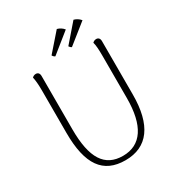

<svg xmlns="http://www.w3.org/2000/svg" viewBox="-203 -995 1053 1137"><g transform="rotate(-30 323.0 -426.5)"><path d="M402 -836C390 -851 373 -861 357 -865L252 -745C254 -740 262 -731 269 -729ZM515 -834C503 -849 486 -859 470 -863L365 -742C367 -738 375 -729 381 -727ZM553 -669C553 -687 544 -697 529 -697C517 -697 509 -691 504 -686C510 -667 512 -634 512 -594V-304C512 -116 447 -18 322 -18C198 -18 140 -107 140 -304V-669C140 -687 131 -697 116 -697C104 -697 96 -691 91 -686C96 -667 99 -634 99 -594V-304C99 -87 170 12 322 12C474 12 553 -96 553 -304Z"/></g></svg>

Font: Arima Koshi ExtraLight
Style: Regular
Weight: 275
Designer: Joana Correia and Natanael Gama
Foundry: NDISCOVER
Version: Version 1.019;PS 001.019;hotconv 1.0.88;makeotf.lib2.5.64775